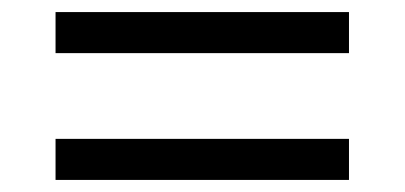

<svg xmlns="http://www.w3.org/2000/svg" viewBox="-20 -481 670 318"><path d="M558 -393H72V-461H558ZM558 -183H72V-251H558Z"/></svg>

Font: IBM Plex Sans SC
Style: Regular
Weight: 400
Designer: Mike Abbink; Paul van der Laan; Pieter van Rosmalen; Eunyou Noh; Wujin Sim; Chorong Kim; Dohee Lee; Yejin We; Jinhee Kim
Foundry: Sandoll Inc.
Version: Version 1.000